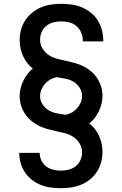

<svg xmlns="http://www.w3.org/2000/svg" viewBox="-20 -843 640 1006"><path d="M299 143Q272 143 245.5 139.5Q219 136 194 126Q169 116 147.5 99.5Q126 83 111 60.5Q96 38 88.5 12Q81 -14 81 -41Q81 -41 81 -41.5Q81 -42 81 -42H188Q188 -42 188 -42Q188 -42 188 -41Q188 -21 197 -2Q206 17 222 29Q238 41 258 46Q278 51 299 51Q319 51 339.5 46Q360 41 376.5 28Q393 15 401.5 -4.5Q410 -24 410 -45Q410 -69 397.5 -90.5Q385 -112 364.5 -125.5Q344 -139 320.5 -145Q297 -151 273.5 -156Q250 -161 226.5 -167.5Q203 -174 181.5 -185Q160 -196 141.5 -212Q123 -228 110 -248Q97 -268 90 -291.5Q83 -315 83 -340Q83 -360 88 -380.5Q93 -401 102 -419.5Q111 -438 123.5 -454.5Q136 -471 152 -484Q135 -497 122 -514Q109 -531 100.5 -550Q92 -569 87.5 -590Q83 -611 83 -632Q83 -660 90 -686.5Q97 -713 112 -736Q127 -759 148.5 -776.5Q170 -794 195 -804.5Q220 -815 247.5 -819Q275 -823 302 -823Q329 -823 356.5 -819Q384 -815 409 -804.5Q434 -794 455.5 -777Q477 -760 491.5 -737Q506 -714 513.5 -687Q521 -660 521 -633Q521 -631 521 -629.5Q521 -628 521 -626H414Q414 -627 414 -628Q414 -629 414 -630Q414 -651 405.5 -671.5Q397 -692 381 -706Q365 -720 344 -725.5Q323 -731 302 -731Q281 -731 260.5 -726Q240 -721 223.5 -708Q207 -695 198.5 -675.5Q190 -656 190 -635Q190 -611 202.5 -589.5Q215 -568 235.5 -554.5Q256 -541 279.5 -535Q303 -529 326.5 -524Q350 -519 373.5 -512.5Q397 -506 418.5 -495Q440 -484 458.5 -468Q477 -452 490 -432Q503 -412 510 -388.5Q517 -365 517 -340Q517 -320 512 -299.5Q507 -279 498 -260.5Q489 -242 476.5 -225.5Q464 -209 448 -196Q465 -183 478 -166Q491 -149 499.5 -130Q508 -111 512.5 -90Q517 -69 517 -48Q517 -20 510 6.5Q503 33 488.5 56Q474 79 452.5 96.5Q431 114 405.5 124.5Q380 135 353 139Q326 143 299 143ZM325 -241V-242Q342 -245 357.5 -254Q373 -263 384.5 -276.5Q396 -290 403 -306.5Q410 -323 410 -341Q410 -364 397 -384Q384 -404 364 -415.5Q344 -427 321 -431Q298 -435 275 -439V-438Q258 -435 242.5 -426Q227 -417 215.5 -403.5Q204 -390 197 -373.5Q190 -357 190 -339Q190 -316 203 -296Q216 -276 236 -264.5Q256 -253 279 -249Q302 -245 325 -241Z"/></svg>

Font: Iosevka Curly SmBdEx
Style: Regular
Weight: 600
Width: 7
Monospace: yes
Designer: Belleve Invis
Foundry: Belleve Invis
Version: Version 11.1.0; ttfautohint (v1.8.3)